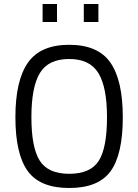

<svg xmlns="http://www.w3.org/2000/svg" viewBox="-20 -930 691 960"><path d="M515 -344Q515 -494 472 -564.5Q429 -635 326 -635Q222 -635 179.5 -565Q137 -495 137 -344Q137 -193 178.5 -127Q220 -61 326 -61Q432 -61 473.5 -125.5Q515 -190 515 -344ZM57 -344Q57 -527 119.5 -616.5Q182 -706 326 -706Q470 -706 532 -617Q594 -528 594 -344Q594 -158 533 -74Q472 10 326 10Q180 10 118.5 -75Q57 -160 57 -344ZM193 -820V-910H265V-820ZM399 -820V-910H472V-820Z"/></svg>

Font: TypoPRO Titillium Maps
Style: 400 wt
Weight: 400
Designer: Campivisivi
Foundry: Accademia di Belle Arti di Urbino and students of MA course of Visual design
Version: Version 001.001